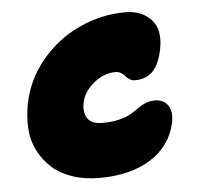

<svg xmlns="http://www.w3.org/2000/svg" viewBox="-41 -553 587 562"><g transform="rotate(-5 252.0 -271.5)"><path d="M230 -33.2Q186 -33.2 150.1 -45.4Q114.3 -57.6 90.6 -79.1Q66.9 -100.6 51.8 -129.9Q36.6 -159.2 34.4 -193.8Q32.2 -228.5 39.1 -267.1Q53.2 -337.9 99.6 -393.8Q146 -449.7 211.2 -479.7Q276.4 -509.8 347.2 -509.8Q394 -509.8 422.1 -480.2Q450.2 -450.7 439 -393.1Q430.2 -350.1 410.9 -329.6Q391.6 -309.1 357.9 -309.1Q342.8 -309.1 330.6 -323.5Q318.4 -337.9 303.2 -337.9Q268.1 -337.9 238 -312.7Q208 -287.6 202.1 -255.9Q196.8 -227.5 208.7 -210.2Q220.7 -192.9 252 -192.9Q279.8 -192.9 301.5 -198.2Q323.2 -203.6 335.9 -211.2Q348.6 -218.8 359.4 -226.6Q370.1 -234.4 382.6 -239.7Q395 -245.1 410.2 -245.1Q435.5 -245.1 448.5 -227.1Q461.4 -209 455.1 -176.8Q440.9 -108.9 381.1 -71Q321.3 -33.2 230 -33.2Z"/></g></svg>

Font: Shantell Sans Irregular Bouncy
Style: Italic
Weight: 800
Italic angle: -11.31°
Designer: Stephen Nixon, Anya Danilova, Shantell Martin
Foundry: Arrow Type
Version: Version 1.006;[9816181b4]